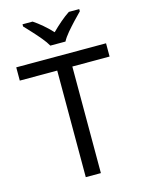

<svg xmlns="http://www.w3.org/2000/svg" viewBox="-137 -1024 830 1105"><g transform="rotate(-15 278.0 -472.0)"><path d="M323 0H233V-635H10V-714H545V-635H323ZM232 -784Q219 -807 197 -833.5Q175 -860 151 -886Q127 -912 109 -931V-944H169Q195 -927 223 -903Q251 -879 276 -852Q303 -879 331 -903Q359 -927 385 -944H447V-931Q428 -912 403.5 -886Q379 -860 356.5 -833.5Q334 -807 322 -784Z"/></g></svg>

Font: Noto Sans Vithkuqi
Style: Regular
Weight: 400
Version: Version 1.001